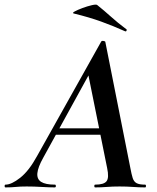

<svg xmlns="http://www.w3.org/2000/svg" viewBox="-58 -815 683 835"><path d="M-34 0Q-38 0 -38 -6Q-38 -12 -34 -12Q-8 -12 30 -42Q68 -72 103 -136L382 -634Q384 -638 391.5 -637Q399 -636 400 -633L509 -84Q514 -57 519 -41Q524 -25 536 -18.5Q548 -12 573 -12Q577 -12 577 -6Q577 0 573 0Q547 0 520.5 -2Q494 -4 462 -4Q431 -4 406.5 -2Q382 0 356 0Q352 0 352 -6Q352 -12 356 -12Q394 -12 405.5 -27Q417 -42 408 -84L323 -505L379 -582L130 -129Q107 -88 104.5 -62Q102 -36 121 -24Q140 -12 181 -12Q185 -12 185 -6Q185 0 180 0Q157 0 123.5 -2Q90 -4 58 -4Q29 -4 10.5 -2Q-8 0 -34 0ZM171 -229 186 -257H405L407 -229ZM486 -679Q435 -702 382.5 -721Q330 -740 264 -756Q254 -758 266.5 -765Q279 -772 300.5 -780Q322 -788 341.5 -792.5Q361 -797 365 -793Q395 -769 425 -742Q455 -715 490 -689Q494 -688 492.5 -682.5Q491 -677 486 -679Z"/></svg>

Font: Cormorant Infant Light
Style: Italic
Weight: 300
Italic angle: -10°
Designer: Christian Thalmann (Catharsis Fonts)
Foundry: Catharsis Fonts
Version: Version 4.001